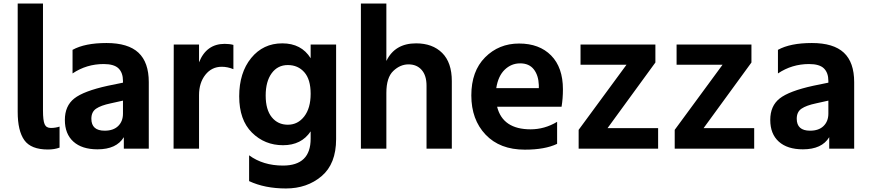

<svg xmlns="http://www.w3.org/2000/svg" viewBox="-20 -819 4968 1097"><path d="M81.1 -179.7V-798.8H225.6V-187.5Q225.6 -130.9 234.9 -109.4Q244.1 -87.9 270.5 -87.9Q296.9 -87.9 320.3 -95.7V24.4Q291 35.2 253.9 35.2Q157.2 35.2 119.1 -18.1Q81.1 -71.3 81.1 -179.7Z M596.7 -329.1 682.6 -346.7V-356.4Q682.6 -403.3 657.2 -428.2Q631.8 -453.1 572.3 -453.1Q474.6 -453.1 394.5 -399.4V-534.2Q464.8 -573.2 588.4 -573.2Q711.9 -573.2 771 -518.1Q830.1 -462.9 830.1 -349.6V30.3H687.5V-35.2Q645.5 34.2 537.1 34.2Q448.2 34.2 399.4 -9.8Q350.6 -53.7 350.6 -133.8Q350.6 -213.9 404.3 -256.3Q458 -298.8 596.7 -329.1ZM502 -140.6Q502 -72.3 578.1 -72.3Q627.9 -72.3 655.3 -99.1Q682.6 -126 682.6 -169.9V-244.1L612.3 -228.5Q556.6 -216.8 529.3 -198.2Q502 -179.7 502 -140.6Z M971.7 30.3 972.7 -564.5H1117.2V-462.9Q1159.2 -568.4 1263.7 -568.4Q1292 -568.4 1313.5 -562.5V-423.8Q1280.3 -437.5 1247.1 -437.5Q1189.5 -437.5 1153.3 -391.6Q1117.2 -345.7 1117.2 -275.4V30.3Z M1754.9 -486.3V-564.5H1900.4V-24.4Q1900.4 117.2 1817.4 187.5Q1734.4 257.8 1613.8 257.8Q1493.2 257.8 1403.3 215.8V68.4Q1483.4 127 1596.7 127Q1754.9 127 1754.9 -26.4V-68.4Q1702.1 10.7 1597.2 10.7Q1492.2 10.7 1419.4 -61.5Q1346.7 -133.8 1346.7 -268.6Q1346.7 -403.3 1415 -487.3Q1483.4 -571.3 1592.8 -571.3Q1702.1 -571.3 1754.9 -486.3ZM1532.2 -400.4Q1498 -353.5 1498 -272.9Q1498 -192.4 1532.7 -149.4Q1567.4 -106.4 1624.5 -106.4Q1681.6 -106.4 1718.3 -153.8Q1754.9 -201.2 1754.9 -283.2Q1754.9 -365.2 1718.8 -406.2Q1682.6 -447.3 1624.5 -447.3Q1566.4 -447.3 1532.2 -400.4Z M2042 30.3V-798.8H2187.5V-470.7Q2236.3 -571.3 2357.4 -571.3Q2451.2 -571.3 2506.3 -516.6Q2561.5 -461.9 2561.5 -355.5V30.3H2417V-329.1Q2417 -387.7 2389.2 -419.4Q2361.3 -451.2 2314 -451.2Q2266.6 -451.2 2227.1 -413.6Q2187.5 -376 2187.5 -288.1V30.3Z M3196.3 -308.6Q3196.3 -255.9 3188.5 -209H2820.3Q2852.5 -80.1 3011.7 -80.1Q3091.8 -80.1 3163.1 -123V2.9Q3093.8 36.1 2978.5 36.1Q2835.9 36.1 2754.4 -49.8Q2672.9 -135.7 2672.9 -273.9Q2672.9 -412.1 2751.5 -491.2Q2830.1 -570.3 2945.8 -570.3Q3061.5 -570.3 3128.9 -502Q3196.3 -433.6 3196.3 -308.6ZM2815.4 -315.4H3058.6V-333Q3056.6 -388.7 3029.8 -422.9Q3002.9 -457 2952.1 -457Q2901.4 -457 2863.8 -420.9Q2826.2 -384.8 2815.4 -315.4Z M3286.1 30.3V-77.1L3559.6 -449.2H3296.9V-564.5H3724.6V-461.9L3451.2 -86.9H3740.2V30.3Z M3835 30.3V-77.1L4108.4 -449.2H3845.7V-564.5H4273.4V-461.9L4000 -86.9H4289.1V30.3Z M4627 -329.1 4712.9 -346.7V-356.4Q4712.9 -403.3 4687.5 -428.2Q4662.1 -453.1 4602.5 -453.1Q4504.9 -453.1 4424.8 -399.4V-534.2Q4495.1 -573.2 4618.7 -573.2Q4742.2 -573.2 4801.3 -518.1Q4860.4 -462.9 4860.4 -349.6V30.3H4717.8V-35.2Q4675.8 34.2 4567.4 34.2Q4478.5 34.2 4429.7 -9.8Q4380.9 -53.7 4380.9 -133.8Q4380.9 -213.9 4434.6 -256.3Q4488.3 -298.8 4627 -329.1ZM4532.2 -140.6Q4532.2 -72.3 4608.4 -72.3Q4658.2 -72.3 4685.5 -99.1Q4712.9 -126 4712.9 -169.9V-244.1L4642.6 -228.5Q4586.9 -216.8 4559.6 -198.2Q4532.2 -179.7 4532.2 -140.6Z"/></svg>

Font: GenEi M Gothic v2 Bold
Style: Regular
Weight: 700
Version: Version 2.0